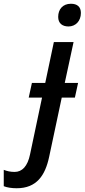

<svg xmlns="http://www.w3.org/2000/svg" viewBox="-147 -763 451 1023"><path d="M218 -622C255 -622 284 -650 284 -694C284 -727 264 -743 231 -743C187 -743 163 -713 163 -673C163 -638 186 -622 218 -622ZM-58 240C48 240 94 172 115 72L182 -243H252L269 -321H198L245 -539H140L94 -321H23L6 -243H77L13 60C0 123 -29 153 -69 153C-91 153 -109 149 -127 142V229C-110 236 -85 240 -58 240Z"/></svg>

Font: Noto Sans Medium
Style: Italic
Weight: 500
Italic angle: -12°
Designer: Monotype Design Team
Foundry: Monotype Imaging Inc.
Version: Version 2.013